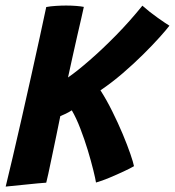

<svg xmlns="http://www.w3.org/2000/svg" viewBox="-20 -674 646 710"><path d="M1 16Q11.5 -27 27 -92.8Q42.5 -158.5 60 -235.8Q77.5 -313 94.8 -390.5Q112 -468 126.8 -535.5Q141.5 -603 151 -648Q166.5 -651 186.8 -652.2Q207 -653.5 224.5 -653.5Q245 -653.5 262.8 -652Q280.5 -650.5 290 -648.5Q287.5 -636 280.8 -607.2Q274 -578.5 265.5 -540.8Q257 -503 248 -462.8Q239 -422.5 231.5 -387.5Q265.5 -411 312.2 -451.8Q359 -492.5 409.8 -544.2Q460.5 -596 506.5 -653Q533 -629.5 563.5 -608Q594 -586.5 606.5 -579Q596 -565 570.8 -536.8Q545.5 -508.5 510.2 -473.5Q475 -438.5 434 -403.2Q393 -368 351.5 -340Q374 -305 395.2 -262.2Q416.5 -219.5 433.8 -178.2Q451 -137 462 -105Q473 -73 475.5 -59.5Q462 -51.5 436.8 -39.8Q411.5 -28 384 -16.5Q356.5 -5 335 1Q333 -12.5 325 -45Q317 -77.5 304.8 -118Q292.5 -158.5 277.2 -198.2Q262 -238 245.5 -266Q235.5 -259.5 223.2 -253.5Q211 -247.5 203 -244.5Q196.5 -211.5 188.2 -172Q180 -132.5 172.2 -95.5Q164.5 -58.5 158.8 -32Q153 -5.5 151 1.5Q142.5 2 118.2 4.2Q94 6.5 62.5 9.8Q31 13 1 16Z"/></svg>

Font: Grandstander SemiBold
Style: Italic
Weight: 600
Italic angle: -15°
Designer: Tyler Finck
Foundry: Etcetera Type Co
Version: Version 1.200; ttfautohint (v1.8.3)